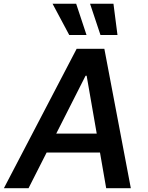

<svg xmlns="http://www.w3.org/2000/svg" viewBox="-41 -982 773 1002"><path d="M108 0 202.4 -186.1H480.8L513.1 0H641.7L503.6 -727.3H359L-20.6 0ZM233.3 -962.4 320.3 -799.4H410.5L356.5 -962.4ZM252.5 -284.8 405.5 -586.6H411.2L463.8 -284.8ZM429 -962.4 483.3 -799.4H572.1L551.1 -962.4Z"/></svg>

Font: Magic Ui Pro Semi Bold
Style: Italic
Weight: 600
Italic angle: -9.39999°
Designer: Stefan Endress, Andreas Faust
Version: Version 1.000;FEAKit 1.0